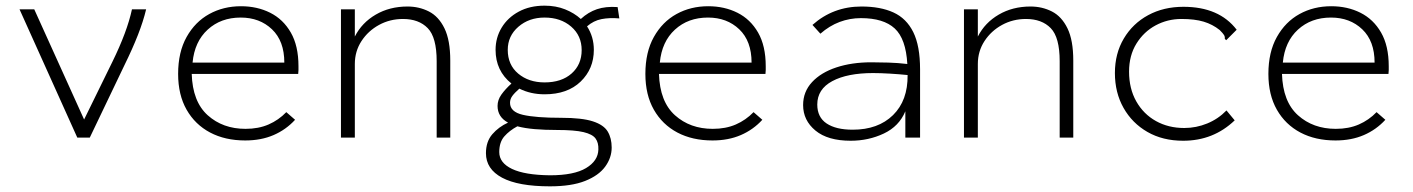

<svg xmlns="http://www.w3.org/2000/svg" viewBox="-20 -486 4990 678"><path d="M253 0 49 -453H101L277 -64L377 -268Q429 -374 446 -453H496Q486 -411 467 -362.5Q448 -314 420 -257L297 0Z M846 10Q775 10 722 -18Q669 -46 639 -98.5Q609 -151 609 -225Q609 -302 639 -355.5Q669 -409 719 -436.5Q769 -464 831 -464Q888 -464 934 -441Q980 -418 1007 -371Q1034 -324 1034 -252Q1034 -244 1034 -238.5Q1034 -233 1033 -225H657Q660 -127 713.5 -79Q767 -31 847 -31Q893 -31 928.5 -46.5Q964 -62 991 -90L1022 -63Q990 -28 946 -9Q902 10 846 10ZM660 -265H984Q984 -341 940.5 -382.5Q897 -424 830 -424Q760 -424 713.5 -381.5Q667 -339 660 -265Z M1184 0V-453H1233V-357Q1258 -406 1307 -434.5Q1356 -463 1419 -463Q1460 -463 1494.5 -445.5Q1529 -428 1549.5 -386Q1570 -344 1570 -272V0H1522V-270Q1522 -354 1490.5 -386.5Q1459 -419 1403 -419Q1357 -419 1318.5 -398Q1280 -377 1256.5 -341Q1233 -305 1233 -260V0Z M1903 -153Q1854 -153 1814 -173Q1797 -158 1789 -147Q1781 -136 1781 -123Q1781 -91 1826.5 -80.5Q1872 -70 1962 -70Q2035 -70 2073.5 -57.5Q2112 -45 2126 -21.5Q2140 2 2140 35Q2140 71 2117 102.5Q2094 134 2046 153Q1998 172 1922 172Q1810 172 1753 141.5Q1696 111 1696 55Q1696 14 1718.5 -12Q1741 -38 1774 -53Q1737 -73 1737 -112Q1737 -133 1750.5 -152Q1764 -171 1786 -191Q1730 -236 1730 -310Q1730 -353 1751.5 -388.5Q1773 -424 1812 -445Q1851 -466 1903 -466Q1943 -466 1975.5 -453Q2008 -440 2031 -419Q2057 -443 2088 -453.5Q2119 -464 2161 -461L2167 -421Q2132 -424 2104 -418.5Q2076 -413 2053 -393Q2077 -356 2077 -310Q2077 -243 2030.5 -198Q1984 -153 1903 -153ZM1903 -195Q1963 -195 1998.5 -226.5Q2034 -258 2034 -309Q2034 -360 1997 -392Q1960 -424 1903 -424Q1848 -424 1810.5 -391.5Q1773 -359 1773 -310Q1773 -257 1810 -226Q1847 -195 1903 -195ZM1922 133Q2007 133 2049.5 107.5Q2092 82 2093 42Q2094 18 2083 3Q2072 -12 2040.5 -19.5Q2009 -27 1947 -27Q1904 -27 1868.5 -30Q1833 -33 1807 -40Q1779 -25 1761 -4.5Q1743 16 1743 51Q1743 89 1788 110.5Q1833 132 1922 133Z M2496 10Q2425 10 2372 -18Q2319 -46 2289 -98.5Q2259 -151 2259 -225Q2259 -302 2289 -355.5Q2319 -409 2369 -436.5Q2419 -464 2481 -464Q2538 -464 2584 -441Q2630 -418 2657 -371Q2684 -324 2684 -252Q2684 -244 2684 -238.5Q2684 -233 2683 -225H2307Q2310 -127 2363.5 -79Q2417 -31 2497 -31Q2543 -31 2578.5 -46.5Q2614 -62 2641 -90L2672 -63Q2640 -28 2596 -9Q2552 10 2496 10ZM2310 -265H2634Q2634 -341 2590.5 -382.5Q2547 -424 2480 -424Q2410 -424 2363.5 -381.5Q2317 -339 2310 -265Z M2984 11Q2903 11 2859.5 -25Q2816 -61 2816 -115Q2816 -162 2847.5 -196Q2879 -230 2933.5 -248Q2988 -266 3057 -266Q3083 -266 3117 -265Q3151 -264 3184 -260Q3179 -349 3139.5 -385.5Q3100 -422 3020 -422Q2981 -422 2945 -408.5Q2909 -395 2877 -367L2849 -398Q2922 -463 3022 -463Q3089 -463 3135 -442Q3181 -421 3205 -372.5Q3229 -324 3229 -241V0H3177V-93Q3155 -40 3101 -14.5Q3047 11 2984 11ZM2866 -117Q2866 -72 2899 -50Q2932 -28 2991 -28Q3081 -28 3133.5 -79.5Q3186 -131 3185 -221Q3156 -224 3122.5 -226Q3089 -228 3063 -228Q2972 -228 2919 -199.5Q2866 -171 2866 -117Z M3384 0V-453H3433V-357Q3458 -406 3507 -434.5Q3556 -463 3619 -463Q3660 -463 3694.5 -445.5Q3729 -428 3749.5 -386Q3770 -344 3770 -272V0H3722V-270Q3722 -354 3690.5 -386.5Q3659 -419 3603 -419Q3557 -419 3518.5 -398Q3480 -377 3456.5 -341Q3433 -305 3433 -260V0Z M4158 11Q4086 11 4032 -20Q3978 -51 3947.5 -105Q3917 -159 3917 -228Q3917 -297 3948.5 -350Q3980 -403 4034.5 -432.5Q4089 -462 4159 -462Q4285 -462 4347 -381L4317 -351L4310 -344L4305 -349Q4306 -356 4302.5 -362Q4299 -368 4287 -380Q4262 -400 4230.5 -409.5Q4199 -419 4152 -419Q4103 -419 4061 -396.5Q4019 -374 3993 -332Q3967 -290 3967 -233Q3967 -173 3992.5 -128Q4018 -83 4062 -58.5Q4106 -34 4162 -34Q4204 -34 4243 -50Q4282 -66 4311 -96L4340 -61Q4265 11 4158 11Z M4696 10Q4625 10 4572 -18Q4519 -46 4489 -98.5Q4459 -151 4459 -225Q4459 -302 4489 -355.5Q4519 -409 4569 -436.5Q4619 -464 4681 -464Q4738 -464 4784 -441Q4830 -418 4857 -371Q4884 -324 4884 -252Q4884 -244 4884 -238.5Q4884 -233 4883 -225H4507Q4510 -127 4563.5 -79Q4617 -31 4697 -31Q4743 -31 4778.5 -46.5Q4814 -62 4841 -90L4872 -63Q4840 -28 4796 -9Q4752 10 4696 10ZM4510 -265H4834Q4834 -341 4790.5 -382.5Q4747 -424 4680 -424Q4610 -424 4563.5 -381.5Q4517 -339 4510 -265Z"/></svg>

Font: Inconsolata SemiExpanded Light
Style: Regular
Weight: 300
Width: 6
Monospace: yes
Designer: Raph Levien, Cyreal, Brenton Simpson
Foundry: Raph Levien, Cyreal, Google
Version: Version 3.001; ttfautohint (v1.8.2.53-6de2)